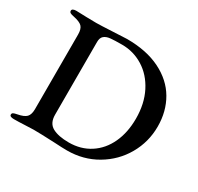

<svg xmlns="http://www.w3.org/2000/svg" viewBox="-143 -831 1044 1010"><g transform="rotate(30 379.0 -326.0)"><path d="M297 4Q211 0 169 0Q151 0 117 2Q79 4 51 4Q25 4 25 -9Q25 -17 31.5 -20.5Q38 -24 54 -27Q92 -34 106.5 -49Q121 -64 121 -98V-550Q121 -584 107 -598.5Q93 -613 54 -621Q38 -624 31.5 -628Q25 -632 25 -640Q25 -647 32 -650.5Q39 -654 51 -654Q76 -654 114 -652L173 -651Q196 -651 272 -655Q340 -659 356 -659Q475 -659 558.5 -617.5Q642 -576 684 -504Q726 -432 726 -340Q726 -247 680.5 -167.5Q635 -88 554.5 -40.5Q474 7 375 7Q347 7 297 4ZM606 -319Q606 -410 571 -478.5Q536 -547 477 -583.5Q418 -620 349 -620Q301 -620 277.5 -617.5Q254 -615 240.5 -603.5Q227 -592 227 -567V-125Q227 -73 263 -53.5Q299 -34 362 -34Q435 -34 490.5 -70Q546 -106 576 -170.5Q606 -235 606 -319Z"/></g></svg>

Font: EB Garamond Medium
Style: Regular
Weight: 500
Designer: Georg Duffner and Octavio Pardo
Foundry: Georg Duffner
Version: Version 1.000